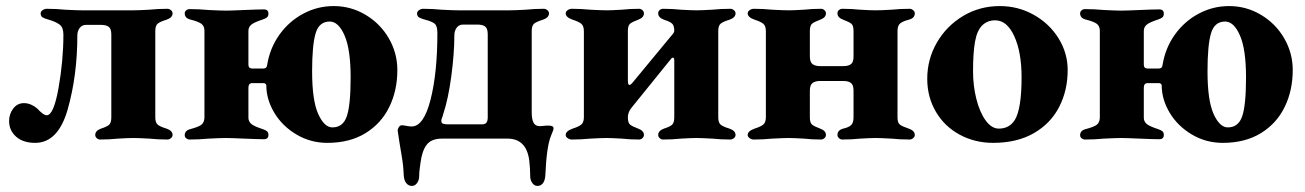

<svg xmlns="http://www.w3.org/2000/svg" viewBox="-20 -457 4303 633"><path d="M10 -58Q10 -81 23.5 -99Q37 -117 59 -117Q71 -117 82.5 -112Q94 -107 103 -99Q111 -90 119.5 -83.5Q128 -77 134 -77Q157 -77 173 -167Q189 -257 189 -343Q189 -366 177 -375.5Q165 -385 141 -392Q126 -396 120 -400Q114 -404 114 -413Q114 -419 120.5 -423.5Q127 -428 134 -428Q165 -428 195 -425Q233 -423 249 -423H420Q436 -423 472 -425Q500 -428 532 -428Q538 -428 543.5 -423.5Q549 -419 549 -413Q549 -399 529 -392Q509 -386 500.5 -379.5Q492 -373 492 -355V-70Q492 -52 500.5 -45.5Q509 -39 529 -33Q549 -26 549 -12Q549 -6 543.5 -1.5Q538 3 532 3Q501 3 472 0Q436 -2 420 -2Q403 -2 369 0Q341 3 310 3Q304 3 299 -1.5Q294 -6 294 -12Q294 -26 313 -33Q332 -39 339.5 -45.5Q347 -52 347 -70V-343Q347 -362 338.5 -368.5Q330 -375 313 -375H264Q250 -375 242.5 -364.5Q235 -354 235 -341Q235 -209 203.5 -97.5Q172 14 96 14Q56 14 33 -6.5Q10 -27 10 -58Z M858 -176Q858 -178 855.5 -180.5Q853 -183 849 -183H812Q799 -183 799 -168V-69Q799 -56 809 -48Q819 -40 847 -31Q856 -28 860.5 -24Q865 -20 865 -12Q865 2 850 2Q831 2 785 0Q741 -2 725 -2Q708 -2 668 0Q636 3 605 3Q599 3 594 -1Q589 -5 589 -11Q589 -26 606 -31Q633 -38 643 -45Q653 -52 654 -68V-356Q654 -371 644 -378.5Q634 -386 606 -393Q589 -398 589 -413Q589 -419 594 -423Q599 -427 605 -427Q637 -427 668 -424Q708 -422 725 -422Q741 -422 785 -424Q831 -426 850 -426Q865 -426 865 -412Q865 -404 860.5 -400Q856 -396 847 -393Q819 -384 809 -376Q799 -368 799 -355V-244Q799 -231 812 -231H848Q860 -231 861 -244Q870 -299 901.5 -343Q933 -387 980 -412Q1027 -437 1080 -437Q1137 -437 1185.5 -408Q1234 -379 1262 -330.5Q1290 -282 1290 -226Q1290 -159 1263.5 -104.5Q1237 -50 1185 -18Q1133 14 1059 14Q1004 14 957.5 -13.5Q911 -41 884.5 -85Q858 -129 858 -176ZM1136 -202Q1136 -294 1116 -340Q1096 -386 1067 -386Q1032 -386 1020.5 -347Q1009 -308 1009 -222Q1009 -126 1029 -81.5Q1049 -37 1076 -37Q1111 -37 1123.5 -74Q1136 -111 1136 -202Z M1311 120Q1310 89 1304 55Q1298 21 1297 13Q1291 -25 1291 -27Q1291 -32 1295 -38Q1299 -44 1305 -44Q1310 -44 1320 -42Q1330 -40 1337 -40Q1377 -40 1399.5 -128.5Q1422 -217 1422 -348Q1422 -371 1413.5 -378.5Q1405 -386 1382 -392Q1367 -396 1361 -400Q1355 -404 1355 -413Q1355 -419 1361.5 -423.5Q1368 -428 1375 -428Q1406 -428 1436 -425Q1474 -423 1490 -423H1661Q1677 -423 1713 -425Q1741 -428 1773 -428Q1779 -428 1784.5 -423.5Q1790 -419 1790 -413Q1790 -399 1770 -392Q1750 -386 1741.5 -379.5Q1733 -373 1733 -355V-87Q1733 -64 1739 -52.5Q1745 -41 1760 -41Q1765 -41 1772 -42Q1779 -43 1788 -43Q1805 -43 1805 -34L1804 -28Q1802 -23 1795.5 -6.5Q1789 10 1784.5 41.5Q1780 73 1778 120Q1777 138 1770 147Q1763 156 1752 156Q1742 156 1735 146.5Q1728 137 1728 123Q1728 99 1725 73Q1716 0 1653 0H1437Q1402 0 1386.5 20.5Q1371 41 1366 82Q1365 89 1363.5 101Q1362 113 1362 123Q1362 137 1355 146.5Q1348 156 1338 156Q1327 156 1319.5 147Q1312 138 1311 120ZM1568 -47Q1580 -47 1584 -53Q1588 -59 1588 -70V-344Q1588 -363 1579.5 -369.5Q1571 -376 1554 -376H1507Q1493 -376 1485.5 -365.5Q1478 -355 1478 -342Q1478 -282 1468 -206.5Q1458 -131 1441 -80Q1440 -75 1437.5 -69Q1435 -63 1435 -59Q1435 -51 1441 -49Q1447 -47 1459 -47Z M1845 -12Q1845 -25 1868 -33Q1887 -39 1896 -46Q1905 -53 1905 -71V-354Q1905 -372 1896 -379Q1887 -386 1868 -392Q1845 -400 1845 -413Q1845 -419 1851.5 -423.5Q1858 -428 1865 -428Q1896 -428 1926 -425Q1964 -423 1980 -423Q1996 -423 2030 -425Q2057 -428 2087 -428Q2093 -428 2098 -423.5Q2103 -419 2103 -413Q2103 -399 2084 -392Q2065 -385 2057.5 -379Q2050 -373 2050 -355V-192Q2050 -177 2055 -177Q2059 -177 2065 -184L2194 -340Q2195 -341 2199 -346Q2203 -351 2203 -355Q2203 -373 2195.5 -379.5Q2188 -386 2169 -392Q2150 -399 2150 -413Q2150 -420 2155 -424Q2160 -428 2166 -428Q2197 -428 2225 -425Q2259 -423 2276 -423Q2292 -423 2328 -425Q2356 -428 2388 -428Q2394 -428 2399.5 -423.5Q2405 -419 2405 -413Q2405 -399 2385 -392Q2365 -386 2356.5 -379.5Q2348 -373 2348 -355V-70Q2348 -52 2356.5 -45.5Q2365 -39 2385 -33Q2405 -26 2405 -12Q2405 -6 2399.5 -1.5Q2394 3 2388 3Q2357 3 2328 0Q2292 -2 2276 -2Q2259 -2 2225 0Q2197 3 2166 3Q2160 3 2155 -1.5Q2150 -6 2150 -12Q2150 -26 2169 -33Q2188 -39 2195.5 -45.5Q2203 -52 2203 -70V-259Q2203 -265 2200 -266.5Q2197 -268 2194 -265L2063 -103Q2050 -88 2050 -70Q2050 -52 2057.5 -46Q2065 -40 2084 -33Q2103 -26 2103 -12Q2103 -6 2098 -1.5Q2093 3 2087 3Q2057 3 2030 0Q1996 -2 1980 -2Q1964 -2 1926 0Q1896 3 1865 3Q1858 3 1851.5 -1.5Q1845 -6 1845 -12Z M2445 -12Q2445 -25 2468 -33Q2487 -39 2496 -46Q2505 -53 2505 -71V-354Q2505 -372 2496 -379Q2487 -386 2468 -392Q2445 -400 2445 -413Q2445 -419 2451.5 -423.5Q2458 -428 2465 -428Q2496 -428 2526 -425Q2564 -423 2580 -423Q2596 -423 2630 -425Q2657 -428 2687 -428Q2693 -428 2698 -423.5Q2703 -419 2703 -413Q2703 -399 2684 -392Q2665 -385 2657.5 -379Q2650 -373 2650 -355V-271Q2650 -252 2659 -245.5Q2668 -239 2684 -239H2760Q2777 -239 2785.5 -245.5Q2794 -252 2794 -271V-355Q2794 -373 2786.5 -379Q2779 -385 2760 -392Q2741 -399 2741 -413Q2741 -420 2746 -424Q2751 -428 2757 -428Q2787 -428 2816 -425Q2850 -423 2867 -423Q2883 -423 2919 -425Q2948 -428 2979 -428Q2985 -428 2990.5 -423.5Q2996 -419 2996 -413Q2996 -397 2976 -392Q2957 -387 2948 -380Q2939 -373 2939 -355V-70Q2939 -52 2947 -46Q2955 -40 2976 -33Q2996 -26 2996 -12Q2996 -6 2990.5 -1.5Q2985 3 2979 3Q2948 3 2919 0Q2883 -2 2867 -2Q2850 -2 2816 0Q2788 3 2757 3Q2751 3 2746 -1.5Q2741 -6 2741 -12Q2741 -28 2760 -33Q2778 -37 2786 -44.5Q2794 -52 2794 -70V-158Q2794 -177 2785.5 -183.5Q2777 -190 2760 -190H2684Q2668 -190 2659 -183.5Q2650 -177 2650 -158V-70Q2650 -52 2657.5 -46Q2665 -40 2684 -33Q2703 -26 2703 -12Q2703 -6 2698 -1.5Q2693 3 2687 3Q2657 3 2630 0Q2596 -2 2580 -2Q2564 -2 2526 0Q2496 3 2465 3Q2458 3 2451.5 -1.5Q2445 -6 2445 -12Z M3037 -197Q3037 -262 3069 -317Q3101 -372 3155.5 -404.5Q3210 -437 3276 -437Q3337 -437 3388.5 -408Q3440 -379 3470 -330.5Q3500 -282 3500 -226Q3500 -159 3472 -104.5Q3444 -50 3388.5 -18Q3333 14 3254 14Q3194 14 3144 -13Q3094 -40 3065.5 -88.5Q3037 -137 3037 -197ZM3326 -62Q3348 -99 3348 -202Q3348 -285 3324 -337.5Q3300 -390 3261 -390Q3235 -390 3218 -373Q3201 -356 3194.5 -319.5Q3188 -283 3188 -222Q3188 -174 3199 -130.5Q3210 -87 3229.5 -60Q3249 -33 3273 -33Q3308 -33 3326 -62Z M3810 -176Q3810 -178 3807.5 -180.5Q3805 -183 3801 -183H3764Q3751 -183 3751 -168V-69Q3751 -56 3761 -48Q3771 -40 3799 -31Q3808 -28 3812.5 -24Q3817 -20 3817 -12Q3817 2 3802 2Q3783 2 3737 0Q3693 -2 3677 -2Q3660 -2 3620 0Q3588 3 3557 3Q3551 3 3546 -1Q3541 -5 3541 -11Q3541 -26 3558 -31Q3585 -38 3595 -45Q3605 -52 3606 -68V-356Q3606 -371 3596 -378.5Q3586 -386 3558 -393Q3541 -398 3541 -413Q3541 -419 3546 -423Q3551 -427 3557 -427Q3589 -427 3620 -424Q3660 -422 3677 -422Q3693 -422 3737 -424Q3783 -426 3802 -426Q3817 -426 3817 -412Q3817 -404 3812.5 -400Q3808 -396 3799 -393Q3771 -384 3761 -376Q3751 -368 3751 -355V-244Q3751 -231 3764 -231H3800Q3812 -231 3813 -244Q3822 -299 3853.5 -343Q3885 -387 3932 -412Q3979 -437 4032 -437Q4089 -437 4137.5 -408Q4186 -379 4214 -330.5Q4242 -282 4242 -226Q4242 -159 4215.5 -104.5Q4189 -50 4137 -18Q4085 14 4011 14Q3956 14 3909.5 -13.5Q3863 -41 3836.5 -85Q3810 -129 3810 -176ZM4088 -202Q4088 -294 4068 -340Q4048 -386 4019 -386Q3984 -386 3972.5 -347Q3961 -308 3961 -222Q3961 -126 3981 -81.5Q4001 -37 4028 -37Q4063 -37 4075.5 -74Q4088 -111 4088 -202Z"/></svg>

Font: EB Garamond ExtraBold
Style: Regular
Weight: 800
Designer: Georg Duffner and Octavio Pardo
Foundry: Georg Duffner
Version: Version 1.000